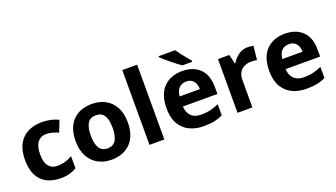

<svg xmlns="http://www.w3.org/2000/svg" viewBox="-65 -1295 3211 1834"><g transform="rotate(-20 1540.0 -378.0)"><path d="M311 10Q232 10 172.5 -19.5Q113 -49 80 -111Q47 -173 47 -270Q47 -370 83 -433.5Q119 -497 181 -526.5Q243 -556 322 -556Q369 -556 412 -546Q455 -536 488 -519L443 -405Q413 -418 382.5 -426.5Q352 -435 322 -435Q264 -435 232.5 -394Q201 -353 201 -271Q201 -190 232.5 -151Q264 -112 320 -112Q362 -112 401 -123.5Q440 -135 473 -154V-31Q441 -12 402.5 -1Q364 10 311 10Z M1093 -274Q1093 -138 1021.5 -64Q950 10 827 10Q750 10 690.5 -23Q631 -56 597 -119.5Q563 -183 563 -274Q563 -410 634.5 -483Q706 -556 830 -556Q907 -556 966 -523.5Q1025 -491 1059 -428Q1093 -365 1093 -274ZM717 -274Q717 -194 743 -149.5Q769 -105 829 -105Q887 -105 913 -149.5Q939 -194 939 -274Q939 -355 913 -398Q887 -441 828 -441Q769 -441 743 -398Q717 -355 717 -274Z M1365 0H1214V-760H1365Z M1745 -556Q1859 -556 1924.5 -492Q1990 -428 1990 -308V-235H1639Q1642 -173 1677.5 -137.5Q1713 -102 1780 -102Q1831 -102 1873 -112Q1915 -122 1959 -142V-29Q1919 -9 1874 0.5Q1829 10 1764 10Q1683 10 1620.5 -20.5Q1558 -51 1522 -113Q1486 -175 1486 -269Q1486 -412 1557.5 -484Q1629 -556 1745 -556ZM1749 -449Q1704 -449 1675.5 -420.5Q1647 -392 1643 -336H1849Q1848 -385 1823.5 -417Q1799 -449 1749 -449ZM1754 -766Q1768 -744 1789 -716.5Q1810 -689 1831.5 -663.5Q1853 -638 1869 -619V-606H1769Q1750 -619 1724.5 -638.5Q1699 -658 1672 -680Q1645 -702 1622 -722Q1599 -742 1585 -756V-766Z M2411 -556Q2426 -556 2443 -554Q2460 -552 2471 -550L2456 -409Q2445 -412 2430 -413.5Q2415 -415 2394 -415Q2363 -415 2332 -402Q2301 -389 2280.5 -359Q2260 -329 2260 -277V0H2109V-546H2224L2246 -454H2253Q2277 -496 2318.5 -526Q2360 -556 2411 -556Z M2789 -556Q2903 -556 2968.5 -492Q3034 -428 3034 -308V-235H2683Q2686 -173 2721.5 -137.5Q2757 -102 2824 -102Q2875 -102 2917 -112Q2959 -122 3003 -142V-29Q2963 -9 2918 0.5Q2873 10 2808 10Q2727 10 2664.5 -20.5Q2602 -51 2566 -113Q2530 -175 2530 -269Q2530 -412 2601.5 -484Q2673 -556 2789 -556ZM2793 -449Q2748 -449 2719.5 -420.5Q2691 -392 2687 -336H2893Q2892 -385 2867.5 -417Q2843 -449 2793 -449Z"/></g></svg>

Font: Noto Sans Cherokee
Style: Bold
Weight: 700
Designer: Monotype Design Team
Foundry: Monotype Imaging Inc.
Version: Version 2.001; ttfautohint (v1.8.4.7-5d5b)